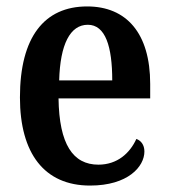

<svg xmlns="http://www.w3.org/2000/svg" viewBox="-20 -567 525 597"><path d="M260 10C378 10 429 -49 429 -96C429 -117 418 -130 404 -135C384 -91 345 -55 286 -55C207 -55 164 -118 162 -261H447V-306C447 -464 373 -547 251 -547C118 -547 42 -452 42 -264C42 -90 118 10 260 10ZM329 -317H164C167 -429 198 -490 253 -490C308 -490 329 -422 329 -317Z"/></svg>

Font: Noto Serif Tamil Condensed SemiBold
Style: Regular
Weight: 600
Width: 3
Designer: Indian Type Foundry, Tom Grace, and the Monotype Design Team
Foundry: Monotype Imaging Inc.
Version: Version 2.004